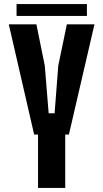

<svg xmlns="http://www.w3.org/2000/svg" viewBox="-20 -919 505 939"><path d="M166 0V-261H147L23 -800H158L199 -598L218 -365H247L265 -598L307 -800H442L317 -261H299V0ZM61 -841V-899H405V-841Z"/></svg>

Font: Big Shoulders Text ExtraBold
Style: Regular
Weight: 800
Designer: Patric King
Foundry: XO Type Co
Version: Version 1.000; ttfautohint (v1.8.2)